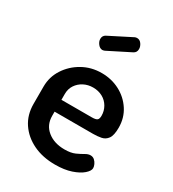

<svg xmlns="http://www.w3.org/2000/svg" viewBox="-175 -806 824 912"><g transform="rotate(30 237.5 -350.0)"><path d="M269 8Q201 8 149 -17Q97 -42 67 -86.5Q37 -131 37 -191V-286Q37 -339 65.5 -383Q94 -427 141 -453.5Q188 -480 245 -480Q299 -480 344 -456.5Q389 -433 416.5 -391Q444 -349 444 -295Q444 -253 431 -235Q418 -217 397 -213Q376 -209 353 -209H142V-186Q142 -136 178.5 -106.5Q215 -77 272 -77Q307 -77 329 -87Q351 -97 366 -106Q381 -115 394 -115Q407 -115 416 -107Q425 -99 430 -88Q435 -77 435 -68Q435 -53 414.5 -35Q394 -17 357 -4.5Q320 8 269 8ZM142 -274H308Q330 -274 337.5 -280Q345 -286 345 -304Q345 -330 332 -352.5Q319 -375 296 -387.5Q273 -400 244 -400Q216 -400 193 -388Q170 -376 156 -355Q142 -334 142 -306ZM192 -576Q178 -576 167.5 -589.5Q157 -603 157 -617Q157 -635 172 -643L296 -706Q302 -708 307 -708Q322 -708 331.5 -694.5Q341 -681 341 -667Q341 -648 325 -640L204 -579Q201 -578 198 -577Q195 -576 192 -576Z"/></g></svg>

Font: Dosis ExtraLight SemiBold
Style: Regular
Weight: 600
Version: Version 3.001; ttfautohint (v1.8.2)